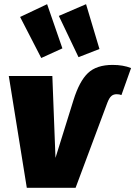

<svg xmlns="http://www.w3.org/2000/svg" viewBox="-20 -897 646 917"><path d="M22 -534H230L245 -143L331 -419Q359 -509 400 -548Q441 -587 518 -587Q568 -587 606 -572L560 -443Q550 -447 537 -447Q522 -447 512 -438.5Q502 -430 493 -407L341 0H108ZM205 -877 278 -666 177 -620 76 -816ZM391 -877 455 -663 355 -624 261 -821Z"/></svg>

Font: Fira Sans Black
Style: Italic
Weight: 900
Italic angle: -8°
Designer: Carrois Corporate & Edenspiekermann AG
Foundry: Carrois Corporate GbR & Edenspiekermann AG
Version: Version 4.203